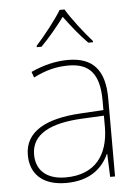

<svg xmlns="http://www.w3.org/2000/svg" viewBox="-54 -805 620 858"><g transform="rotate(-5 255.5 -376.5)"><path d="M268 -763H246C222 -722 167 -653 130 -612V-606H151C188 -643 229 -693 257 -731C285 -693 324 -643 361 -606H382V-612C345 -653 292 -722 268 -763ZM264 -537C205 -537 150 -522 97 -498L106 -472C163 -501 211 -512 264 -512C357 -512 402 -463 402 -343V-300L299 -294C142 -285 48 -234 48 -129C48 -45 102 10 208 10C316 10 372 -42 400 -103H402L406 0H428V-350C428 -480 373 -537 264 -537ZM301 -270 402 -275V-220C400 -99 341 -15 208 -15C123 -15 76 -58 76 -129C76 -222 165 -263 301 -270Z"/></g></svg>

Font: Noto Sans Syriac Eastern Thin
Style: Regular
Weight: 100
Designer: Patrick Giasson and the Monotype Design Team
Foundry: Monotype Imaging Inc.
Version: Version 3.001